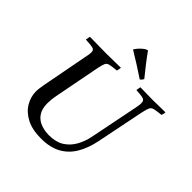

<svg xmlns="http://www.w3.org/2000/svg" viewBox="-235 -1091 1283 1283"><g transform="rotate(45 406.0 -450.0)"><path d="M348 11Q264 11 209.5 -17.5Q155 -46 128 -92Q101 -138 101 -190Q101 -198 102.5 -213Q104 -228 109 -255L171 -581Q175 -599 177 -611.5Q179 -624 179 -634Q179 -656 162.5 -661Q146 -666 92 -669Q94 -685 98 -701Q118 -701 147.5 -700.5Q177 -700 207 -699.5Q237 -699 255 -699Q282 -699 322 -700Q362 -701 391 -701Q391 -694 389 -685.5Q387 -677 385 -669Q342 -665 323 -660.5Q304 -656 297 -641.5Q290 -627 283 -593L221 -272Q215 -242 213 -221.5Q211 -201 211 -187Q211 -134 232.5 -102Q254 -70 290.5 -56Q327 -42 371 -42Q435 -42 477 -68.5Q519 -95 544.5 -140.5Q570 -186 581 -243L647 -573Q650 -589 652.5 -602.5Q655 -616 655 -629Q655 -646 648.5 -653.5Q642 -661 623.5 -664Q605 -667 569 -669Q571 -685 575 -701Q598 -701 634 -700Q670 -699 692 -699Q714 -699 748 -700Q782 -701 812 -701Q812 -684 805 -670Q762 -666 742.5 -661Q723 -656 716 -640.5Q709 -625 701 -589L632 -248Q616 -169 581.5 -110.5Q547 -52 490 -20.5Q433 11 348 11ZM363 -844V-847Q378 -871 400.5 -890.5Q423 -910 437 -911Q464 -873 494 -834.5Q524 -796 555 -758Q551 -750 546.5 -744.5Q542 -739 535 -735Q493 -763 449 -791Q405 -819 363 -844Z"/></g></svg>

Font: Castoro
Style: Italic
Weight: 400
Italic angle: -11°
Designer: John Hudson with Paul Hanslow, assisted by Kaja Sojewska.
Foundry: Tiro Typeworks Ltd.
Version: Version 2.04